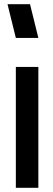

<svg xmlns="http://www.w3.org/2000/svg" viewBox="-20 -901 254 921"><path d="M56 0V-580H164V0ZM124 -881 164 -719H56L16 -881Z"/></svg>

Font: Orbitron
Style: Regular
Weight: 500
Designer: Matt McInerney
Foundry: Matt McInerney
Version: 1.000